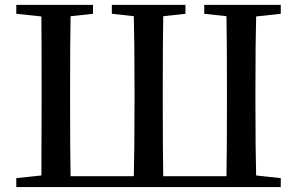

<svg xmlns="http://www.w3.org/2000/svg" viewBox="-20 -757 1201 777"><path d="M1116.2 -701.2 1016.6 -690.4Q1013.7 -592.8 1013.7 -393.6V-342.8Q1013.7 -144.5 1016.6 -46.9L1116.2 -36.1V0H45.9V-36.1L147.5 -46.9Q148.4 -145.5 148.4 -342.8V-393.6Q148.4 -593.8 147.5 -690.4L45.9 -701.2V-737.3H356.4V-701.2L265.6 -691.4Q263.7 -591.8 263.7 -393.6V-342.8Q263.7 -141.6 265.6 -43.9H521.5Q524.4 -143.6 524.4 -347.7V-391.6Q524.4 -593.8 521.5 -691.4L432.6 -701.2V-737.3H730.5V-701.2L640.6 -691.4Q638.7 -592.8 638.7 -391.6V-347.7Q638.7 -142.6 640.6 -43.9H896.5Q898.4 -142.6 898.4 -342.8V-393.6Q898.4 -592.8 896.5 -691.4L806.6 -701.2V-737.3H1116.2Z"/></svg>

Font: GenYoMin JP SemiBold
Style: Regular
Weight: 600
Version: Version 1.001;PS 1;hotconv 16.6.51;makeotf.lib2.5.65220 DEVE